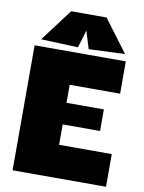

<svg xmlns="http://www.w3.org/2000/svg" viewBox="-93 -919 738 983"><g transform="rotate(10 276.0 -427.0)"><path d="M42 0V-649.9H516.1V-481.9H253.9V-388.2H448.2V-275.9H253.9V-169.9H527.8V0ZM69.8 -686 195.8 -854H379.9L505.9 -686L317.9 -678.2L290 -770L262.2 -678.2Z"/></g></svg>

Font: Apfel Grotezk Satt
Style: Regular
Weight: 900
Designer: Luigi Gorlero
Foundry: © 2023, Luigi Gorlero & Collletttivo
Version: Version 2.000;Glyphs 3.2 (3217)